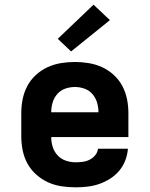

<svg xmlns="http://www.w3.org/2000/svg" viewBox="-20 -793 640 821"><path d="M303 8Q273 8 243 3.5Q213 -1 185.5 -13.5Q158 -26 135 -46.5Q112 -67 97.5 -93.5Q83 -120 77 -150Q71 -180 71 -210V-310Q71 -340 77 -369.5Q83 -399 97 -425.5Q111 -452 133.5 -472.5Q156 -493 183 -505.5Q210 -518 240 -523Q270 -528 300 -528Q330 -528 360 -523Q390 -518 417 -505.5Q444 -493 466.5 -472.5Q489 -452 503 -425.5Q517 -399 523 -369.5Q529 -340 529 -310V-207H199Q199 -185 205.5 -164.5Q212 -144 226.5 -128.5Q241 -113 261.5 -106Q282 -99 303 -99Q318 -99 333.5 -101Q349 -103 363 -110Q377 -117 387 -129Q397 -141 399 -157H527Q525 -131 515.5 -106.5Q506 -82 489.5 -62.5Q473 -43 451 -29Q429 -15 404.5 -6.5Q380 2 354.5 5Q329 8 303 8ZM199 -313H401Q401 -334 395 -354.5Q389 -375 375 -391Q361 -407 341 -414Q321 -421 300 -421Q279 -421 259 -414Q239 -407 225 -391Q211 -375 205 -354.5Q199 -334 199 -313ZM284 -573 227 -627 380 -773 450 -707Z"/></svg>

Font: Iosevka SS04 XBd Ex
Style: Regular
Weight: 800
Width: 7
Monospace: yes
Designer: Belleve Invis
Foundry: Belleve Invis
Version: Version 19.0.0; ttfautohint (v1.8.4)